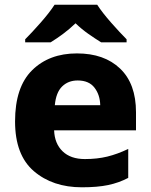

<svg xmlns="http://www.w3.org/2000/svg" viewBox="-20 -786 641 816"><path d="M307 -559Q189 -559 116.5 -487.5Q44 -416 44 -270Q44 -127 124 -58.5Q204 10 328 10Q394 10 439.5 0.5Q485 -9 525 -30V-153Q479 -131 436 -120.5Q393 -110 341 -110Q280 -110 246 -143Q212 -176 210 -232H558V-309Q558 -430 490.5 -494.5Q423 -559 307 -559ZM310 -444Q358 -444 381.5 -413.5Q405 -383 406 -339H213Q218 -393 244 -418.5Q270 -444 310 -444ZM393 -766H212Q190 -732 152.5 -689.5Q115 -647 87 -619V-606H195Q221 -622 248 -642Q275 -662 301 -687Q327 -662 355.5 -642Q384 -622 410 -606H518V-619Q491 -646 453 -689Q415 -732 393 -766Z"/></svg>

Font: Noto Sans UI Extra
Style: Regular
Weight: 800
Designer: Monotype Design Team
Foundry: Monotype Imaging Inc.
Version: Version 1.901